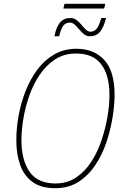

<svg xmlns="http://www.w3.org/2000/svg" viewBox="-20 -982 656 1012"><path d="M314 -937 320 -962H535L529 -937ZM267 -791Q276 -839 296 -863Q316 -887 350 -887Q370 -887 384 -876Q398 -865 409.5 -851Q421 -837 432.5 -826Q444 -815 457 -815Q476 -815 489 -830Q502 -845 514 -887H539Q528 -841 508.5 -816Q489 -791 454 -791Q436 -791 422.5 -802Q409 -813 397.5 -827Q386 -841 374 -852Q362 -863 347 -863Q327 -863 314 -847Q301 -831 292 -791ZM270 10Q197 10 152 -22.5Q107 -55 86.5 -112Q66 -169 66 -243Q66 -305 78 -372Q90 -439 114.5 -501.5Q139 -564 176.5 -614.5Q214 -665 265.5 -695Q317 -725 383 -725Q475 -725 529.5 -666Q584 -607 584 -481Q584 -432 574 -367.5Q564 -303 542.5 -237Q521 -171 484.5 -115Q448 -59 395.5 -24.5Q343 10 270 10ZM272 -15Q335 -15 382 -47Q429 -79 462.5 -131.5Q496 -184 516.5 -246.5Q537 -309 547 -370Q557 -431 557 -480Q557 -585 514 -642.5Q471 -700 381 -700Q318 -700 270.5 -669Q223 -638 189 -587.5Q155 -537 134 -476.5Q113 -416 103 -355.5Q93 -295 93 -244Q93 -138 136 -76.5Q179 -15 272 -15Z"/></svg>

Font: Noto Sans SemiCondensed Thin
Style: Italic
Weight: 100
Width: 4
Italic angle: -12°
Designer: Monotype Design Team
Foundry: Monotype Imaging Inc.
Version: Version 2.013; ttfautohint (v1.8.4.7-5d5b)